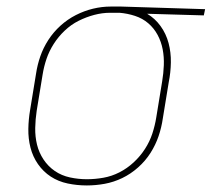

<svg xmlns="http://www.w3.org/2000/svg" viewBox="-20 -558 646 586"><path d="M245 8Q215 8 186.5 2Q158 -4 135 -19Q112 -34 96 -57Q80 -80 73 -107.5Q66 -135 66.5 -164.5Q67 -194 72 -223L90 -333Q94 -360 103 -386Q112 -412 127.5 -436Q143 -460 164.5 -479.5Q186 -499 211.5 -512Q237 -525 264 -531.5Q291 -538 318 -538Q321 -538 325 -538Q329 -538 333 -538Q337 -538 341.5 -538Q346 -538 350 -538L606 -530L602 -511L429 -516Q453 -502 470 -478.5Q487 -455 494.5 -426.5Q502 -398 501.5 -367.5Q501 -337 495 -307L477 -197Q473 -169 464 -142.5Q455 -116 439.5 -91.5Q424 -67 401.5 -47Q379 -27 353 -14.5Q327 -2 299.5 3Q272 8 245 8ZM245 -11Q270 -11 295.5 -15.5Q321 -20 344.5 -32Q368 -44 388 -62.5Q408 -81 422.5 -103.5Q437 -126 445 -150.5Q453 -175 457 -200L475 -310Q479 -334 480 -359Q481 -384 476.5 -407.5Q472 -431 461 -451.5Q450 -472 432.5 -487Q415 -502 392 -509.5Q369 -517 345 -519H330Q326 -519 323 -519Q320 -519 316 -519Q292 -519 267.5 -512.5Q243 -506 220 -494.5Q197 -483 177.5 -464.5Q158 -446 144 -424Q130 -402 122 -378.5Q114 -355 110 -330L92 -220Q88 -194 87.5 -167.5Q87 -141 93 -116.5Q99 -92 113 -71Q127 -50 147.5 -36Q168 -22 193.5 -16.5Q219 -11 245 -11Z"/></svg>

Font: Iosevka Curly ThExObl
Style: Regular
Weight: 100
Width: 7
Italic angle: -9°
Monospace: yes
Designer: Belleve Invis
Foundry: Belleve Invis
Version: Version 11.1.0; ttfautohint (v1.8.3)